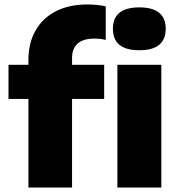

<svg xmlns="http://www.w3.org/2000/svg" viewBox="-20 -838 800 858"><path d="M369.5 -818Q394.5 -818 413.8 -816Q433 -814 452.5 -809.5V-659.5Q431.5 -665.5 401.5 -665.5Q352 -665.5 327 -643.5Q302 -621.5 302 -578.5V-548.5H445.5V-396H302V0H107V-396H18V-548.5H107V-570Q107 -645.5 138.8 -701.5Q170.5 -757.5 229.8 -787.8Q289 -818 369.5 -818ZM484.5 -709.5Q484.5 -805 602.5 -805Q720.5 -805 720.5 -709.5Q720.5 -613.5 602.5 -613.5Q484.5 -613.5 484.5 -709.5ZM504.5 0V-548.5H701V0Z"/></svg>

Font: Encode Sans Semi Expanded ExBd
Style: Regular
Weight: 800
Width: 6
Designer: Multiple Designers
Foundry: Impallari Type
Version: Version 2.000